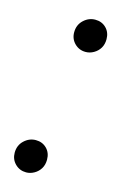

<svg xmlns="http://www.w3.org/2000/svg" viewBox="-90 -573 392 621"><g transform="rotate(15 106.0 -262.5)"><path d="M147 -421Q125 -421 110 -436Q95 -451 95 -473Q95 -498 112 -514Q129 -530 151 -530Q173 -530 187.5 -515.5Q202 -501 202 -478Q202 -461 194.5 -448.5Q187 -436 174 -428.5Q161 -421 147 -421ZM62 5Q40 5 25 -10Q10 -25 10 -47Q10 -72 27 -88Q44 -104 66 -104Q88 -104 102.5 -89.5Q117 -75 117 -52Q117 -35 109.5 -22.5Q102 -10 89 -2.5Q76 5 62 5Z"/></g></svg>

Font: MOST Montserrat
Style: Italic
Weight: 400
Italic angle: -11.3°
Designer: Julieta Ulanovsky
Foundry: Julieta Ulanovsky
Version: Version 8.000;March 11, 2024;FontCreator 15.0.0.2926 64-bit